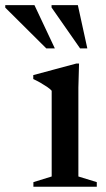

<svg xmlns="http://www.w3.org/2000/svg" viewBox="-102 -710 404 730"><path d="M198.5 -468.5 196 -376.5V-39L266 -17.5V0H25V-17.5L94.5 -39V-365Q89 -371.5 78 -379Q67 -386.5 53.2 -394.5Q39.5 -402.5 24.5 -409.5V-424.5L188.5 -468.5ZM106.5 -526H74L-82 -681V-690.5H29ZM230 -526H202.5L94 -681.5V-690.5H194Z"/></svg>

Font: Newsreader 36pt Medium
Style: Regular
Weight: 500
Designer: Hugues Gentile
Foundry: Production Type
Version: Version 1.003